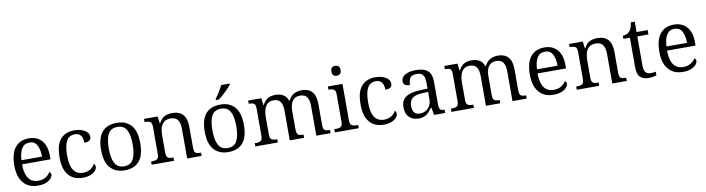

<svg xmlns="http://www.w3.org/2000/svg" viewBox="-29 -1485 8144 2215"><g transform="rotate(-10 4043.0 -378.0)"><path d="M285 10Q177 10 116.5 -61.5Q56 -133 56 -263Q56 -405 113 -475.5Q170 -546 275 -546Q370 -546 425 -483.5Q480 -421 480 -303V-264H146Q147 -151 186.5 -98Q226 -45 298 -45Q351 -45 387.5 -68Q424 -91 441 -122Q448 -118 453.5 -109.5Q459 -101 459 -89Q459 -69 440 -45.5Q421 -22 382.5 -6Q344 10 285 10ZM389 -312Q389 -395 361.5 -446Q334 -497 274 -497Q213 -497 182.5 -448.5Q152 -400 148 -312Z M809 10Q744 10 694 -18Q644 -46 615 -106.5Q586 -167 586 -264Q586 -372 615 -433Q644 -494 694 -520Q744 -546 806 -546Q853 -546 892 -533Q931 -520 954 -496.5Q977 -473 977 -441Q977 -422 969 -409.5Q961 -397 943.5 -390.5Q926 -384 898 -384Q898 -414 889.5 -441Q881 -468 860.5 -484Q840 -500 806 -500Q766 -500 737 -479Q708 -458 692 -407Q676 -356 676 -265Q676 -156 713.5 -101Q751 -46 825 -46Q877 -47 911.5 -69.5Q946 -92 963 -126Q971 -119 975 -110Q979 -101 979 -89Q979 -67 960 -44Q941 -21 903.5 -5.5Q866 10 809 10Z M1302 10Q1195 10 1134 -58.5Q1073 -127 1073 -268Q1073 -409 1131.5 -477.5Q1190 -546 1305 -546Q1412 -546 1472 -478Q1532 -410 1532 -268Q1532 -127 1473.5 -58.5Q1415 10 1302 10ZM1303 -37Q1380 -37 1411.5 -97Q1443 -157 1443 -268Q1443 -384 1410.5 -441Q1378 -498 1304 -498Q1227 -498 1195 -440.5Q1163 -383 1163 -268Q1163 -156 1195.5 -96.5Q1228 -37 1303 -37Z M1618 0V-38H1629Q1655 -38 1673 -43Q1691 -48 1700 -63Q1709 -78 1709 -110V-429Q1709 -459 1700 -474Q1691 -489 1674.5 -493.5Q1658 -498 1634 -498H1623V-536H1783L1793 -455H1798Q1828 -511 1866.5 -528.5Q1905 -546 1955 -546Q2036 -546 2079 -499.5Q2122 -453 2122 -353V-111Q2122 -78 2129.5 -63Q2137 -48 2153.5 -43Q2170 -38 2196 -38H2204V0H2034V-348Q2034 -413 2009.5 -450.5Q1985 -488 1923 -488Q1875 -488 1847 -464Q1819 -440 1807.5 -402Q1796 -364 1796 -322V-106Q1796 -76 1805 -61.5Q1814 -47 1831 -42.5Q1848 -38 1874 -38H1881V0Z M2516 10Q2409 10 2348 -58.5Q2287 -127 2287 -268Q2287 -409 2345.5 -477.5Q2404 -546 2519 -546Q2626 -546 2686 -478Q2746 -410 2746 -268Q2746 -127 2687.5 -58.5Q2629 10 2516 10ZM2517 -37Q2594 -37 2625.5 -97Q2657 -157 2657 -268Q2657 -384 2624.5 -441Q2592 -498 2518 -498Q2441 -498 2409 -440.5Q2377 -383 2377 -268Q2377 -156 2409.5 -96.5Q2442 -37 2517 -37ZM2477 -619Q2492 -638 2509 -664Q2526 -690 2541.5 -717Q2557 -744 2568 -766H2668V-756Q2658 -743 2640 -723Q2622 -703 2599 -681Q2576 -659 2553 -639.5Q2530 -620 2511 -606H2477Z M2832 0V-38H2846Q2872 -38 2889 -43Q2906 -48 2914.5 -63Q2923 -78 2923 -110V-430Q2923 -460 2915 -474.5Q2907 -489 2890 -493.5Q2873 -498 2849 -498H2843V-536H2997L3007 -454H3012Q3039 -508 3077 -527Q3115 -546 3164 -546Q3218 -546 3255 -523Q3292 -500 3308 -453H3315Q3342 -505 3381.5 -525.5Q3421 -546 3473 -546Q3550 -546 3592 -499.5Q3634 -453 3634 -354V-111Q3634 -78 3641.5 -63Q3649 -48 3665.5 -43Q3682 -38 3709 -38H3714V0H3547V-348Q3547 -415 3523 -451.5Q3499 -488 3441 -488Q3398 -488 3372 -467Q3346 -446 3334.5 -411Q3323 -376 3323 -335V-111Q3323 -78 3331 -63Q3339 -48 3355.5 -43Q3372 -38 3398 -38H3404V0H3236V-348Q3236 -415 3212 -451.5Q3188 -488 3130 -488Q3086 -488 3060 -464.5Q3034 -441 3022 -403Q3010 -365 3010 -322V-106Q3010 -76 3019 -61.5Q3028 -47 3045.5 -42.5Q3063 -38 3089 -38H3096V0Z M3765 0V-38H3782Q3807 -38 3824.5 -42.5Q3842 -47 3851.5 -61.5Q3861 -76 3861 -106V-428Q3861 -460 3851.5 -474.5Q3842 -489 3825 -493.5Q3808 -498 3785 -498H3777V-536H3948V-109Q3948 -77 3957.5 -62.5Q3967 -48 3984.5 -43Q4002 -38 4027 -38H4044V0ZM3900 -640Q3877 -640 3862 -653Q3847 -666 3847 -698Q3847 -731 3862 -743.5Q3877 -756 3900 -756Q3922 -756 3938 -743.5Q3954 -731 3954 -698Q3954 -666 3938 -653Q3922 -640 3900 -640Z M4335 10Q4270 10 4220 -18Q4170 -46 4141 -106.5Q4112 -167 4112 -264Q4112 -372 4141 -433Q4170 -494 4220 -520Q4270 -546 4332 -546Q4379 -546 4418 -533Q4457 -520 4480 -496.5Q4503 -473 4503 -441Q4503 -422 4495 -409.5Q4487 -397 4469.5 -390.5Q4452 -384 4424 -384Q4424 -414 4415.5 -441Q4407 -468 4386.5 -484Q4366 -500 4332 -500Q4292 -500 4263 -479Q4234 -458 4218 -407Q4202 -356 4202 -265Q4202 -156 4239.5 -101Q4277 -46 4351 -46Q4403 -47 4437.5 -69.5Q4472 -92 4489 -126Q4497 -119 4501 -110Q4505 -101 4505 -89Q4505 -67 4486 -44Q4467 -21 4429.5 -5.5Q4392 10 4335 10Z M4745 10Q4702 10 4667.5 -7.5Q4633 -25 4613.5 -60Q4594 -95 4594 -150Q4594 -229 4650 -267Q4706 -305 4823 -309L4905 -312V-372Q4905 -410 4898.5 -438.5Q4892 -467 4871.5 -483.5Q4851 -500 4808 -500Q4749 -500 4731 -468.5Q4713 -437 4713 -388Q4675 -388 4655.5 -401.5Q4636 -415 4636 -447Q4636 -478 4657.5 -500Q4679 -522 4718.5 -534Q4758 -546 4811 -546Q4904 -546 4948 -506Q4992 -466 4992 -378V-115Q4992 -84 4997.5 -67.5Q5003 -51 5016 -44.5Q5029 -38 5053 -38H5057V0H4926L4912 -87H4905Q4886 -62 4865.5 -39.5Q4845 -17 4816.5 -3.5Q4788 10 4745 10ZM4769 -44Q4810 -44 4840.5 -63Q4871 -82 4888 -114Q4905 -146 4905 -185V-274L4839 -271Q4780 -268 4746 -253.5Q4712 -239 4697.5 -211.5Q4683 -184 4683 -146Q4683 -99 4703.5 -71.5Q4724 -44 4769 -44Z M5130 0V-38H5144Q5170 -38 5187 -43Q5204 -48 5212.5 -63Q5221 -78 5221 -110V-430Q5221 -460 5213 -474.5Q5205 -489 5188 -493.5Q5171 -498 5147 -498H5141V-536H5295L5305 -454H5310Q5337 -508 5375 -527Q5413 -546 5462 -546Q5516 -546 5553 -523Q5590 -500 5606 -453H5613Q5640 -505 5679.5 -525.5Q5719 -546 5771 -546Q5848 -546 5890 -499.5Q5932 -453 5932 -354V-111Q5932 -78 5939.5 -63Q5947 -48 5963.5 -43Q5980 -38 6007 -38H6012V0H5845V-348Q5845 -415 5821 -451.5Q5797 -488 5739 -488Q5696 -488 5670 -467Q5644 -446 5632.5 -411Q5621 -376 5621 -335V-111Q5621 -78 5629 -63Q5637 -48 5653.5 -43Q5670 -38 5696 -38H5702V0H5534V-348Q5534 -415 5510 -451.5Q5486 -488 5428 -488Q5384 -488 5358 -464.5Q5332 -441 5320 -403Q5308 -365 5308 -322V-106Q5308 -76 5317 -61.5Q5326 -47 5343.5 -42.5Q5361 -38 5387 -38H5394V0Z M6324 10Q6216 10 6155.5 -61.5Q6095 -133 6095 -263Q6095 -405 6152 -475.5Q6209 -546 6314 -546Q6409 -546 6464 -483.5Q6519 -421 6519 -303V-264H6185Q6186 -151 6225.5 -98Q6265 -45 6337 -45Q6390 -45 6426.5 -68Q6463 -91 6480 -122Q6487 -118 6492.5 -109.5Q6498 -101 6498 -89Q6498 -69 6479 -45.5Q6460 -22 6421.5 -6Q6383 10 6324 10ZM6428 -312Q6428 -395 6400.5 -446Q6373 -497 6313 -497Q6252 -497 6221.5 -448.5Q6191 -400 6187 -312Z M6598 0V-38H6609Q6635 -38 6653 -43Q6671 -48 6680 -63Q6689 -78 6689 -110V-429Q6689 -459 6680 -474Q6671 -489 6654.5 -493.5Q6638 -498 6614 -498H6603V-536H6763L6773 -455H6778Q6808 -511 6846.5 -528.5Q6885 -546 6935 -546Q7016 -546 7059 -499.5Q7102 -453 7102 -353V-111Q7102 -78 7109.5 -63Q7117 -48 7133.5 -43Q7150 -38 7176 -38H7184V0H7014V-348Q7014 -413 6989.5 -450.5Q6965 -488 6903 -488Q6855 -488 6827 -464Q6799 -440 6787.5 -402Q6776 -364 6776 -322V-106Q6776 -76 6785 -61.5Q6794 -47 6811 -42.5Q6828 -38 6854 -38H6861V0Z M7442 10Q7372 10 7339 -24.5Q7306 -59 7306 -145V-485H7230V-522Q7251 -522 7272 -530Q7293 -538 7307 -553Q7322 -568 7332 -593Q7342 -618 7347 -658H7393V-536H7523V-485H7393V-142Q7393 -89 7412.5 -65Q7432 -41 7469 -41Q7486 -41 7501 -42.5Q7516 -44 7532 -47V-4Q7518 1 7493 5.5Q7468 10 7442 10Z M7841 10Q7733 10 7672.5 -61.5Q7612 -133 7612 -263Q7612 -405 7669 -475.5Q7726 -546 7831 -546Q7926 -546 7981 -483.5Q8036 -421 8036 -303V-264H7702Q7703 -151 7742.5 -98Q7782 -45 7854 -45Q7907 -45 7943.5 -68Q7980 -91 7997 -122Q8004 -118 8009.5 -109.5Q8015 -101 8015 -89Q8015 -69 7996 -45.5Q7977 -22 7938.5 -6Q7900 10 7841 10ZM7945 -312Q7945 -395 7917.5 -446Q7890 -497 7830 -497Q7769 -497 7738.5 -448.5Q7708 -400 7704 -312Z"/></g></svg>

Font: Noto Serif Hentaigana EL
Style: Regular
Weight: 400
Designer: Kazuhiro Yamada
Foundry: nipponia
Version: Version 1.000